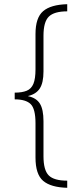

<svg xmlns="http://www.w3.org/2000/svg" viewBox="-20 -735 389 914"><path d="M300 159Q222 157 185.5 126Q149 95 149 15V-148Q149 -217 126 -239.5Q103 -262 50 -262V-294Q85 -294 107 -303Q129 -312 139 -336Q149 -360 149 -405V-573Q149 -651 185.5 -682Q222 -713 300 -715V-681Q238 -681 212.5 -656Q187 -631 187 -565V-395Q187 -341 169.5 -314Q152 -287 114 -278V-277Q153 -269 170 -241.5Q187 -214 187 -158V9Q187 75 212 100Q237 125 300 125Z"/></svg>

Font: Noto Sans Gujarati ExtraCondensed ExtraLight
Style: Regular
Weight: 200
Width: 2
Designer: Jelle Bosma - Monotype Design Team, Universal Thirst
Foundry: Monotype Imaging Inc.
Version: Version 2.106; ttfautohint (v1.8.4.7-5d5b)